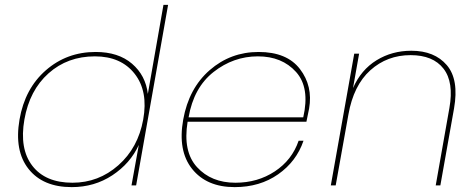

<svg xmlns="http://www.w3.org/2000/svg" viewBox="-20 -760 1953 787"><path d="M60 -270Q82 -397 168 -472Q254 -547 372 -547Q465 -547 521 -499Q577 -451 586 -375L650 -740H669L538 0H519L549 -166Q514 -90 440.5 -41.5Q367 7 274 7Q156 7 97 -67.5Q38 -142 60 -270ZM369 -529Q257 -529 179 -459.5Q101 -390 80 -270Q59 -150 112.5 -80.5Q166 -11 277 -11Q384 -11 465 -82.5Q546 -154 567 -270Q588 -386 532 -457.5Q476 -529 369 -529Z M1037 -529Q937 -529 855.5 -465Q774 -401 753 -279H1223Q1251 -401 1193.5 -465Q1136 -529 1037 -529ZM1224 -183Q1195 -98 1120 -45.5Q1045 7 942 7Q827 7 767.5 -67.5Q708 -142 731 -270Q754 -398 839.5 -472.5Q925 -547 1040 -547Q1156 -547 1209.5 -477Q1263 -407 1247 -315Q1238 -268 1236 -261H749Q729 -139 787.5 -75Q846 -11 945 -11Q1036 -11 1106.5 -57.5Q1177 -104 1204 -183Z M1766 0 1822 -317Q1841 -423 1798 -478.5Q1755 -534 1663 -534Q1567 -534 1498 -472Q1429 -410 1408 -290L1356 0H1336L1432 -540H1452L1427 -399Q1460 -474 1523.5 -513Q1587 -552 1666 -552Q1761 -552 1811.5 -493Q1862 -434 1841 -315L1785 0Z"/></svg>

Font: Poppins Thin
Style: Italic
Weight: 250
Italic angle: -10°
Designer: Ninad Kale (Devanagari), Jonny Pinhorn (Latin)
Foundry: Indian Type Foundry
Version: Version 3.200;PS 1.000;hotconv 16.6.54;makeotf.lib2.5.65590